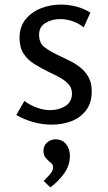

<svg xmlns="http://www.w3.org/2000/svg" viewBox="-20 -529 470 835"><path d="M244 -509Q278 -509 311.5 -500.5Q345 -492 373 -474L344 -410Q322 -428 295 -437Q268 -446 242 -446Q205 -446 177.5 -429Q150 -412 150 -378Q150 -341 174.5 -323Q199 -305 233 -289Q258 -277 283.5 -264.5Q309 -252 330.5 -234.5Q352 -217 365.5 -192.5Q379 -168 379 -132Q379 -82 354.5 -49.5Q330 -17 290.5 -2Q251 13 205 13Q165 13 125 2Q85 -9 51 -29L86 -90Q110 -72 140 -61Q170 -50 198 -50Q236 -50 264.5 -68Q293 -86 293 -122Q293 -147 277.5 -163.5Q262 -180 238 -193Q214 -206 188 -218Q158 -233 129.5 -250.5Q101 -268 83 -295Q65 -322 65 -364Q65 -412 90.5 -444Q116 -476 157 -492.5Q198 -509 244 -509ZM221 77Q251 77 267.5 98Q284 119 284 148Q284 191 258.5 226Q233 261 199 286L170 258Q181 247 196 230.5Q211 214 211 198Q211 187 200.5 178.5Q190 170 179.5 158.5Q169 147 169 127Q169 105 184.5 91Q200 77 221 77Z"/></svg>

Font: Rosario Light
Style: Regular
Weight: 400
Version: Version 1.101; ttfautohint (v1.8.1.43-b0c9)